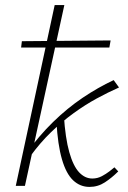

<svg xmlns="http://www.w3.org/2000/svg" viewBox="-20 -731 504 755"><path d="M42 0 195 -711H233L78 0ZM332 4Q295 4 267.5 -22Q240 -48 223.5 -105Q207 -162 202 -252L231 -278Q237 -187 252.5 -132.5Q268 -78 291 -53.5Q314 -29 343 -29Q363 -29 380 -38Q397 -47 410 -57Q423 -67 430 -73L445 -57Q420 -32 392.5 -14Q365 4 332 4ZM98 -115 81 -125Q133 -197 189 -251.5Q245 -306 305 -346.5Q365 -387 427 -416L448 -387Q405 -368 360 -343.5Q315 -319 269.5 -286Q224 -253 180.5 -211Q137 -169 98 -115ZM410 -544H63L66 -569L415 -572Z"/></svg>

Font: Ysabeau ExtraLight
Style: Italic
Weight: 250
Italic angle: -12°
Version: Version 2.000;gftools[0.9.27.dev2+g8671c4b]